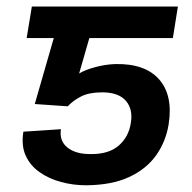

<svg xmlns="http://www.w3.org/2000/svg" viewBox="-20 -548 576 577"><path d="M183.6 -228.5 84.5 -235.4 168.9 -528.3H514.6L499.5 -433.6H248.5L217.8 -327.1Q235.4 -337.9 265.9 -346.2Q296.4 -354.5 326.7 -355.5Q416 -357.4 458.3 -309.3Q500.5 -261.2 486.8 -174.3Q478.5 -122.6 449.2 -81.3Q419.9 -40 367.9 -15.9Q315.9 8.3 238.3 8.8Q200.2 8.8 163.8 -1Q127.4 -10.7 99.1 -30.5Q70.8 -50.3 57.1 -80.6Q43.5 -110.8 50.3 -152.3L163.1 -159.7Q157.7 -124.5 182.9 -104.5Q208 -84.5 252.9 -85Q307.1 -84.5 336.9 -110.6Q366.7 -136.7 373 -177.7Q380.4 -219.2 358.4 -244.9Q336.4 -270.5 286.6 -270.5Q248 -270.5 223.6 -258.1Q199.2 -245.6 183.6 -228.5ZM225.6 -528.3 210 -433.6H60.1L75.7 -528.3Z"/></svg>

Font: Inter Tight Medium
Style: Italic
Weight: 500
Italic angle: -9.39999°
Designer: Rasmus Andersson
Foundry: rsms
Version: Version 3.004